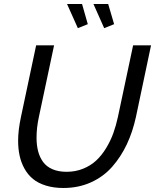

<svg xmlns="http://www.w3.org/2000/svg" viewBox="-20 -937 777 962"><path d="M315.9 -917H391.1L419.9 -815.9L370.1 -795.9ZM448.2 -917H522L551.8 -815.9L502 -795.9ZM70.8 -231.9Q70.8 -285.2 85 -351.1L161.1 -710H251L174.8 -351.1Q163.1 -296.9 163.1 -247.1Q163.1 -209.5 170.9 -179.4Q178.7 -149.4 195.8 -125.7Q212.9 -102.1 242.9 -89.1Q272.9 -76.2 314 -76.2Q358.4 -76.2 396.7 -91.8Q435.1 -107.4 462.6 -133.3Q490.2 -159.2 512.2 -195.6Q534.2 -231.9 547.9 -270Q561.5 -308.1 570.8 -351.1L647 -710H736.8L661.1 -351.1Q645 -276.9 615.5 -214.1Q585.9 -151.4 542.2 -101.6Q498.5 -51.8 435.8 -23.4Q373 4.9 297.9 4.9Q249 4.9 210.2 -7.1Q171.4 -19 145.5 -40.3Q119.6 -61.5 102.8 -91.8Q85.9 -122.1 78.4 -156.7Q70.8 -191.4 70.8 -231.9Z"/></svg>

Font: Rawline Medium
Style: Italic
Weight: 500
Italic angle: -12°
Designer: Matt McInerney, Pablo Impallari, Rodrigo Fuenzalida
Foundry: Matt McInerney, Pablo Impallari, Rodrigo Fuenzalida
Version: Version 4.020;PS 004.020;hotconv 1.0.88;makeotf.lib2.5.64775